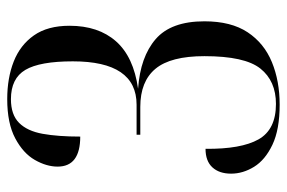

<svg xmlns="http://www.w3.org/2000/svg" viewBox="-148 -616 775 518"><g transform="rotate(-90 239.0 -357.5)"><path d="M215 10Q148 10 107 -9.5Q66 -29 47.5 -59Q29 -89 29 -121Q29 -153 46 -171.5Q63 -190 96 -190Q95 -94 121.5 -47Q148 0 217 0Q279 0 312.5 -42Q346 -84 346 -193Q346 -284 312 -325Q278 -366 209 -366H134V-376H215Q332 -376 332 -548Q332 -637 309 -676Q286 -715 230 -715Q188 -715 166 -693Q144 -671 136.5 -629.5Q129 -588 129 -528Q48 -528 48 -589Q48 -619 66 -650.5Q84 -682 124.5 -703.5Q165 -725 230 -725Q287 -725 331.5 -707.5Q376 -690 402 -653Q428 -616 428 -557Q428 -479 386 -431.5Q344 -384 258 -372Q344 -366 392 -324.5Q440 -283 440 -193Q440 -121 410.5 -76.5Q381 -32 330 -11Q279 10 215 10Z"/></g></svg>

Font: Noto Serif Display ExtraCondensed Medium
Style: Regular
Weight: 500
Width: 2
Designer: Monotype Design Team
Foundry: Monotype Imaging Inc.
Version: Version 2.009